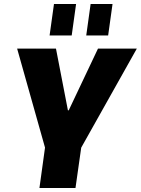

<svg xmlns="http://www.w3.org/2000/svg" viewBox="-20 -944 707 964"><path d="M66 -700H261L321 -390H325L472 -700H667L384 -196H208ZM215 -268H397L359 0H178ZM362 -924 340 -766H229L251 -924ZM545 -924 523 -766H413L435 -924Z"/></svg>

Font: Pathway Extreme SemiCondensed ExtraBold
Style: Italic
Weight: 800
Width: 4
Italic angle: -8°
Version: Version 1.001;gftools[0.9.26]